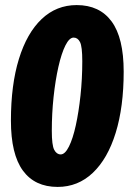

<svg xmlns="http://www.w3.org/2000/svg" viewBox="-20 -728 510 756"><path d="M207 8Q117 8 70 -56.5Q23 -121 23 -253Q23 -394 54.5 -496Q86 -598 144 -653Q202 -708 282 -708Q372 -708 419.5 -643.5Q467 -579 467 -446Q467 -307 435.5 -205Q404 -103 345.5 -47.5Q287 8 207 8ZM219 -120Q236 -120 251.5 -151Q267 -182 278.5 -234.5Q290 -287 297 -352.5Q304 -418 304 -487Q304 -545 295 -562.5Q286 -580 270 -580Q253 -580 237.5 -549Q222 -518 210 -465Q198 -412 191 -346.5Q184 -281 184 -213Q184 -156 193.5 -138Q203 -120 219 -120Z"/></svg>

Font: Asap Condensed Condensed ExtraBold
Style: Italic
Weight: 800
Width: 3
Italic angle: -6°
Designer: Pablo Cosgaya
Foundry: Omnibus-Type
Version: Version 3.001; ttfautohint (v1.8.4.7-5d5b)